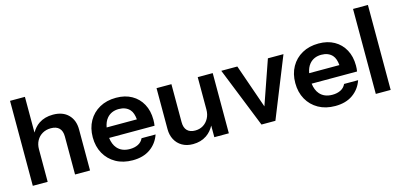

<svg xmlns="http://www.w3.org/2000/svg" viewBox="-64 -1108 3177 1521"><g transform="rotate(-15 1524.5 -347.5)"><path d="M481.5 -461.9C451.4 -492.3 409.7 -507.4 356.1 -507.4C310.9 -507.4 272.2 -496.6 239.9 -475C214.2 -457.7 194.9 -434.6 179 -408.1V-701H57V-4.1H179V-270.3C179 -297.4 184.6 -321.2 195.9 -341.9C207.2 -362.5 223 -378.7 243.3 -390.3C263.7 -401.9 286.7 -407.7 312.5 -407.7C342.2 -407.7 364.8 -400 380.3 -384.5C395.8 -369 403.5 -346.1 403.5 -315.8V-4.1H526.5V-340.9C526.5 -391.3 511.5 -431.6 481.5 -461.9Z M1085.4 -391.3C1065.4 -428 1037.4 -456.6 1001.2 -476.9C965.1 -497.3 922.5 -507.4 873.4 -507.4C821.8 -507.4 776.7 -496.6 737.9 -475C699.2 -453.4 669 -423.4 647.4 -385C625.8 -346.6 615 -302.2 615 -251.9C615 -201.5 625.8 -157 647.4 -118.3C669 -79.6 699.4 -49.2 738.4 -27.3C777.5 -5.4 823.1 5.6 875.4 5.6C933.5 5.6 981.7 -7.9 1020.1 -35.1C1058.5 -62.2 1085.8 -98.9 1101.9 -145.4H986.7C977.7 -125.4 963.5 -110.6 944.1 -100.9C924.7 -91.2 902.2 -86.4 876.4 -86.4C831.8 -86.4 797.5 -100.4 773.3 -128.5C754.9 -149.8 743.5 -178.5 739.1 -214.1H1111.6C1112.9 -221.9 1113.8 -229.6 1114.5 -237.4C1115.1 -245.1 1115.4 -253.5 1115.4 -262.5C1115.4 -311.6 1105.4 -354.5 1085.4 -391.3ZM741.6 -299.3C747 -329.2 757.3 -354 773.3 -372.9C797.5 -401.3 830.3 -415.5 871.6 -415.5C909.7 -415.5 939.3 -403.8 960.6 -380.6C977.9 -361.8 986.3 -333.3 989.5 -299.3Z M1541.8 -497.7V-231.5C1541.8 -205.1 1536.2 -181.4 1524.9 -160.4C1513.5 -139.4 1498.4 -123.1 1479.4 -111.5C1460.4 -99.9 1438.2 -94.1 1413.2 -94.1C1385.3 -94.1 1364 -101.8 1348.7 -117.3C1333.5 -132.8 1326 -155.7 1326 -186.1V-497.7H1204V-160.9C1204 -129.3 1210.6 -100.9 1223.8 -75.7C1237.1 -50.5 1256.1 -30.7 1281 -16.2C1305.8 -1.7 1335.3 5.6 1369.6 5.6C1412.8 5.6 1450.4 -5.2 1482.3 -26.8C1509.6 -45.3 1530 -70.1 1545.7 -99.3V-4H1664.8V-497.7Z M2117.3 -497.7 1992 -137.1 1866.6 -497.7H1735L1932.4 -4.1H2046.6L2245 -497.7Z M2746.4 -391.3C2726.4 -428 2698.4 -456.6 2662.2 -476.9C2626.1 -497.3 2583.5 -507.4 2534.4 -507.4C2482.8 -507.4 2437.7 -496.6 2398.9 -475C2360.2 -453.4 2330 -423.4 2308.4 -385C2286.8 -346.6 2276 -302.2 2276 -251.9C2276 -201.5 2286.8 -157 2308.4 -118.3C2330 -79.6 2360.4 -49.2 2399.4 -27.3C2438.5 -5.4 2484.1 5.6 2536.4 5.6C2594.5 5.6 2642.7 -7.9 2681.1 -35.1C2719.5 -62.2 2746.8 -98.9 2762.9 -145.4H2647.7C2638.7 -125.4 2624.5 -110.6 2605.1 -100.9C2585.7 -91.2 2563.2 -86.4 2537.4 -86.4C2492.8 -86.4 2458.5 -100.4 2434.3 -128.5C2415.9 -149.8 2404.5 -178.5 2400.1 -214.1H2772.6C2773.9 -221.9 2774.8 -229.6 2775.5 -237.4C2776.1 -245.1 2776.4 -253.5 2776.4 -262.5C2776.4 -311.6 2766.4 -354.5 2746.4 -391.3ZM2402.6 -299.3C2408 -329.2 2418.3 -354 2434.3 -372.9C2458.5 -401.3 2491.3 -415.5 2532.6 -415.5C2570.7 -415.5 2600.3 -403.8 2621.6 -380.6C2638.9 -361.8 2647.3 -333.3 2650.5 -299.3Z M2992 -4.1V-701H2870V-4.1Z"/></g></svg>

Font: Diatome Semibold
Style: Regular
Weight: 600
Designer: 15.100.17
Foundry: 15.100.17
Version: Version 1.005;Fontself Maker 3.5.8